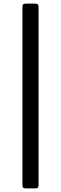

<svg xmlns="http://www.w3.org/2000/svg" viewBox="-20 -800 340 1070"><path d="M128.5 -780H169.5Q186.5 -780 190.8 -776Q195 -772 195 -756V227Q195 239 192.2 244.5Q189.5 250 176.5 250H128.5Q113 250 109 246.2Q105 242.5 105 228V-753Q105 -770 108.2 -775Q111.5 -780 128.5 -780Z"/></svg>

Font: Besley* Condensed
Style: Regular
Weight: 400
Width: 3
Designer: Owen Earl
Foundry: indestructible type*
Version: Version 3.000; ttfautohint (v1.8.3)